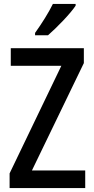

<svg xmlns="http://www.w3.org/2000/svg" viewBox="-20 -960 480 980"><path d="M366 -931V-940H250C228 -895 194 -841 159 -792V-780H225C269 -818 340 -891 366 -931ZM415 0V-90H143L408 -638V-714H35V-624H293L29 -75V0Z"/></svg>

Font: Noto Sans Thai Looped Condensed Medium
Style: Regular
Weight: 500
Width: 3
Designer: Sasikarn Vongin, Ben Mitchell
Foundry: The Fontpad Ltd
Version: Version 1.001